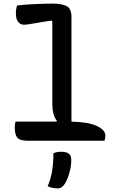

<svg xmlns="http://www.w3.org/2000/svg" viewBox="-20 -780 640 1064"><path d="M66 -106H293L295 -111Q270 -142 270 -203V-662L266 -666Q204 -657 167 -650Q130 -643 113 -643Q94 -643 81 -658Q68 -673 68 -707Q68 -731 75 -750Q122 -755 176.5 -757.5Q231 -760 270 -760Q325 -760 350.5 -745.5Q376 -731 376 -687V-106Q469 -104 516.5 -82Q564 -60 564 -28Q564 -20 562.5 -13.5Q561 -7 559 0H136Q91 0 76.5 -16.5Q62 -33 62 -73Q62 -93 66 -106ZM276 69Q296 61 318 61Q349 61 362 72Q375 83 375 106Q375 143 363.5 181.5Q352 220 336 243Q321 264 300 264Q270 264 244 252Q261 213 268.5 169Q276 125 276 69Z"/></svg>

Font: Recursive Mn Csl St Med
Style: Regular
Weight: 500
Monospace: yes
Version: Version 1.079;hotconv 1.0.112;makeotfexe 2.5.65598; ttfautoh